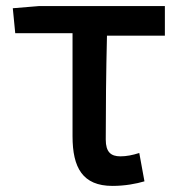

<svg xmlns="http://www.w3.org/2000/svg" viewBox="-20 -564 599 630"><path d="M30 -455H218V-117C218 -14 251 46 349 46C390 46 427 39 454 31L437 -62C415 -55 395 -51 375 -51C344 -51 327 -65 327 -106C327 -207 328 -326 331 -447H521V-544H107L22 -537Z"/></svg>

Font: GenEiGothic-pro-SemiBold
Style: Regular
Weight: 500
Designer: Ryoko NISHIZUKA (kana & ideographs); Paul D. Hunt (Latin, Greek & Cyrillic); Wenlong ZHANG (bopomofo); Sandoll Communica
Foundry: Adobe Systems Incorporated; o_tamon
Version: Version 1.000.140830